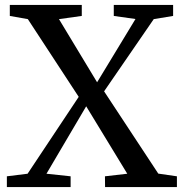

<svg xmlns="http://www.w3.org/2000/svg" viewBox="-20 -763 749 783"><path d="M92.5 -54.5 301 -368 93.5 -685 20 -698V-743H313.5V-698L220.5 -685L376 -427.5L532.5 -685.5L444 -698V-743H686V-698L607 -685L404.5 -390.5L625.5 -55L701.5 -44V0H408.5L408 -44L499 -54.5L331.5 -329.5L169.5 -54.5L268 -44V0H8V-44Z"/></svg>

Font: Merriweather Text
Style: Regular
Weight: 400
Designer: Eben Sorkin
Foundry: Eben Sorkin
Version: Version 2.100; ttfautohint (v1.7.19-72a1) -l 8 -r 50 -G 200 